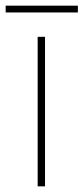

<svg xmlns="http://www.w3.org/2000/svg" viewBox="-43 -658 295 678"><path d="M232 -638H-23V-614H232ZM116 0V-528H90V0Z"/></svg>

Font: Noto Sans Telugu Thin
Style: Regular
Weight: 100
Designer: Jelle Bosma - Monotype Design Team
Foundry: Monotype Imaging Inc.
Version: Version 2.005